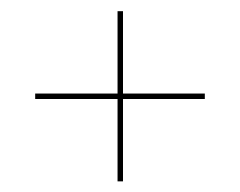

<svg xmlns="http://www.w3.org/2000/svg" viewBox="-20 -458 440 352"><path d="M195.5 -125.5V-276.5H44.5V-286.5H195.5V-437.5H205.5V-286.5H355.5V-276.5H205.5V-125.5Z"/></svg>

Font: Imbue 100pt Thin
Style: Regular
Weight: 100
Designer: Tyler Finck
Foundry: Etcetera Type Company
Version: Version 1.102; ttfautohint (v1.8.3)